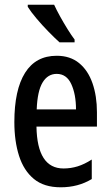

<svg xmlns="http://www.w3.org/2000/svg" viewBox="-20 -786 470 816"><path d="M221 -549Q278 -549 316 -518Q354 -487 373 -432.5Q392 -378 392 -309V-248H135Q138 -70 250 -70Q281 -70 310 -79Q339 -88 370 -108V-25Q312 10 238 10Q167 10 124 -25.5Q81 -61 61 -123.5Q41 -186 41 -267Q41 -404 86.5 -476.5Q132 -549 221 -549ZM221 -472Q183 -472 161 -435.5Q139 -399 136 -321H303Q303 -385 283 -428.5Q263 -472 221 -472ZM210 -766Q220 -744 235.5 -716Q251 -688 267.5 -661.5Q284 -635 297 -618V-606H233Q214 -623 187 -650.5Q160 -678 135.5 -707Q111 -736 98 -757V-766Z"/></svg>

Font: Noto Sans Thai Looped ExtraCondensed Medium
Style: Regular
Weight: 500
Width: 2
Designer: Sasikarn Vongin, Ben Mitchell
Foundry: The Fontpad Ltd
Version: Version 1.001; ttfautohint (v1.8.4.7-5d5b)